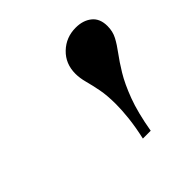

<svg xmlns="http://www.w3.org/2000/svg" viewBox="-101 -850 503 503"><g transform="rotate(-45 151.0 -598.0)"><path d="M159 -433Q167 -469 170 -497Q173 -525 173 -546Q173 -579 168.5 -602Q164 -625 159 -643.5Q154 -662 154 -678Q154 -715 179 -739Q204 -763 240 -763Q267 -763 284.5 -749Q302 -735 302 -707Q302 -687 293.5 -671Q285 -655 271.5 -637Q258 -619 242.5 -593.5Q227 -568 212.5 -529.5Q198 -491 188 -433Z"/></g></svg>

Font: Libre Bodoni Medium
Style: Italic
Weight: 500
Italic angle: -13°
Designer: Pablo Impallari, Rodrigo Fuenzalida
Foundry: Impallari Type
Version: Version 2.005;gftools[0.9.23]